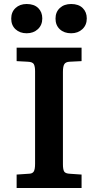

<svg xmlns="http://www.w3.org/2000/svg" viewBox="-20 -938 489 958"><path d="M63 0V-67L122 -71Q141 -71 148 -81.5Q155 -92 155 -121V-583Q155 -606 149 -617.5Q143 -629 119 -630L63 -633V-700H387V-633L327 -630Q308 -629 301 -618Q294 -607 294 -579V-118Q294 -93 300 -82.5Q306 -72 329 -71L387 -67V0ZM335 -772Q300 -772 278.5 -792Q257 -812 257 -845Q257 -878 278.5 -898Q300 -918 335 -918Q372 -918 392.5 -898Q413 -878 413 -846Q413 -813 391 -792.5Q369 -772 335 -772ZM113 -772Q79 -772 57.5 -792Q36 -812 36 -845Q36 -878 57.5 -898Q79 -918 113 -918Q150 -918 170.5 -898Q191 -878 191 -846Q191 -813 169 -792.5Q147 -772 113 -772Z"/></svg>

Font: Literata 7pt SemiBold
Style: Regular
Weight: 600
Designer: Latin by Veronika Burian and Jose Scaglione. Greek by Irene Vlachou. Cyrillic by Vera Evstafieva.
Foundry: TypeTogether
Version: Version 3.002